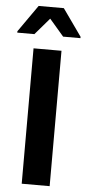

<svg xmlns="http://www.w3.org/2000/svg" viewBox="-67 -938 442 972"><g transform="rotate(5 153.5 -452.0)"><path d="M82 0V-688H224V0ZM-7 -760V-767L89 -904H217L314 -767V-760H226L153 -845L80 -760Z"/></g></svg>

Font: Saira Thin SemiBold
Style: Regular
Weight: 600
Version: Version 1.101